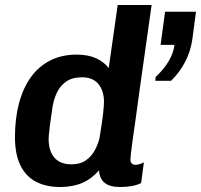

<svg xmlns="http://www.w3.org/2000/svg" viewBox="-20 -740 806 770"><path d="M221 10Q165 10 124.5 -11Q84 -32 62 -76.5Q40 -121 40 -190Q40 -264 56 -325Q72 -386 103.5 -430Q135 -474 181.5 -497.5Q228 -521 287 -521Q333 -521 365 -506.5Q397 -492 416 -467L452 -720H588Q574 -617 561.5 -532Q549 -447 540 -380Q531 -313 524 -263Q517 -213 512 -178.5Q507 -144 505 -124.5Q503 -105 503 -100Q503 -91 508 -85Q513 -79 523 -79Q531 -79 540.5 -82Q550 -85 557 -89L546 -6Q515 10 462 10Q420 10 399.5 -7Q379 -24 377 -57Q348 -23 310 -6.5Q272 10 221 10ZM266 -81Q302 -81 324.5 -97Q347 -113 360 -137Q373 -161 379 -186Q390 -252 393.5 -284.5Q397 -317 397 -332Q397 -375 375 -402.5Q353 -430 309 -430Q270 -430 245.5 -413Q221 -396 208 -368Q195 -340 190 -307Q183 -261 180 -236Q177 -211 176 -199.5Q175 -188 175 -182Q175 -151 185 -128.5Q195 -106 215 -93.5Q235 -81 266 -81ZM603 -416 604 -431Q636 -461 655.5 -493Q675 -525 680 -560H624L642 -693H766L751 -580Q744 -533 722 -491Q700 -449 666 -416Z"/></svg>

Font: Chivo Mono Medium SemiBold
Style: Italic
Weight: 600
Italic angle: -8.05°
Monospace: yes
Version: Version 1.008